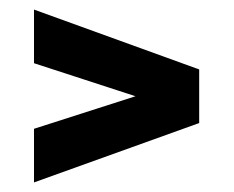

<svg xmlns="http://www.w3.org/2000/svg" viewBox="-20 -454 488 401"><path d="M51 -73V-185L263 -253L51 -322V-434L396 -309V-197Z"/></svg>

Font: Saira ExtraCondensed ExtraBold
Style: Regular
Weight: 800
Width: 2
Designer: Hector Gatti with collaboration of the Omnibus-Type team
Foundry: Omnibus-Type
Version: Version 1.101